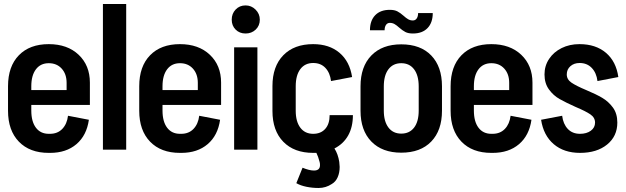

<svg xmlns="http://www.w3.org/2000/svg" viewBox="-20 -746 3122 957"><path d="M428 -223H136V-195Q136 -140 159 -109.5Q182 -79 223 -79H229Q267 -79 290.5 -103.5Q314 -128 319 -169L423 -149Q412 -71 361 -27.5Q310 16 230 16H223Q128 16 74 -40Q20 -96 20 -194V-316Q20 -415 74 -470.5Q128 -526 223 -526Q316 -526 372 -473Q428 -420 428 -334ZM312 -297V-333Q312 -377 287.5 -404Q263 -431 223 -431Q182 -431 159 -400.5Q136 -370 136 -316V-297Z M609 0H493V-726H609Z M1082 -223H790V-195Q790 -140 813 -109.5Q836 -79 877 -79H883Q921 -79 944.5 -103.5Q968 -128 973 -169L1077 -149Q1066 -71 1015 -27.5Q964 16 884 16H877Q782 16 728 -40Q674 -96 674 -194V-316Q674 -415 728 -470.5Q782 -526 877 -526Q970 -526 1026 -473Q1082 -420 1082 -334ZM966 -297V-333Q966 -377 941.5 -404Q917 -431 877 -431Q836 -431 813 -400.5Q790 -370 790 -316V-297Z M1263 0H1147V-510H1263ZM1135 -648Q1135 -678 1154.5 -698.5Q1174 -719 1204 -719Q1233 -719 1254 -698Q1275 -677 1275 -648Q1275 -618 1254.5 -598.5Q1234 -579 1204 -579Q1174 -579 1154.5 -598.5Q1135 -618 1135 -648Z M1739 -172Q1739 -113 1715.5 -71Q1692 -29 1647 -6Q1665 22 1671 61Q1673 79 1673 86Q1673 115 1663 137.5Q1653 160 1634 171Q1604 191 1568 191Q1537 191 1507.5 185Q1478 179 1457 167L1488 90Q1522 104 1545 104Q1575 104 1575 77Q1575 67 1573 61Q1566 34 1557 16H1541Q1446 16 1392 -39.5Q1338 -95 1338 -193V-317Q1338 -415 1392 -470.5Q1446 -526 1541 -526Q1621 -526 1672 -483Q1723 -440 1735 -362L1630 -342Q1625 -383 1602 -407.5Q1579 -432 1541 -432Q1500 -432 1477 -401.5Q1454 -371 1454 -316V-194Q1454 -140 1477 -109.5Q1500 -79 1541 -79Q1579 -79 1601 -103.5Q1623 -128 1623 -172Z M2183 -194Q2183 -96 2129.5 -40.5Q2076 15 1980 15Q1885 15 1831 -40.5Q1777 -96 1777 -194V-316Q1777 -414 1831 -469.5Q1885 -525 1980 -525Q2076 -525 2129.5 -469.5Q2183 -414 2183 -316ZM2067 -315Q2067 -370 2044 -400.5Q2021 -431 1980 -431Q1939 -431 1916 -400.5Q1893 -370 1893 -315V-195Q1893 -141 1916 -110.5Q1939 -80 1980 -80Q2021 -80 2044 -110Q2067 -140 2067 -195ZM2137 -681Q2137 -633 2111 -606Q2085 -579 2038 -579Q2015 -579 2000.5 -586.5Q1986 -594 1969 -609Q1957 -620 1946.5 -626Q1936 -632 1923 -632Q1911 -632 1904 -622Q1897 -612 1897 -595H1824Q1824 -643 1850 -670Q1876 -697 1923 -697Q1946 -697 1960.5 -689.5Q1975 -682 1992 -667Q2004 -656 2014.5 -650Q2025 -644 2038 -644Q2050 -644 2057 -654Q2064 -664 2064 -681Z M2634 -223H2342V-195Q2342 -140 2365 -109.5Q2388 -79 2429 -79H2435Q2473 -79 2496.5 -103.5Q2520 -128 2525 -169L2629 -149Q2618 -71 2567 -27.5Q2516 16 2436 16H2429Q2334 16 2280 -40Q2226 -96 2226 -194V-316Q2226 -415 2280 -470.5Q2334 -526 2429 -526Q2522 -526 2578 -473Q2634 -420 2634 -334ZM2518 -297V-333Q2518 -377 2493.5 -404Q2469 -431 2429 -431Q2388 -431 2365 -400.5Q2342 -370 2342 -316V-297Z M2902 -297Q2950 -277 2981.5 -258.5Q3013 -240 3035 -210Q3057 -180 3057 -135Q3057 -67 3006 -25.5Q2955 16 2871 16Q2791 16 2740 -27.5Q2689 -71 2677 -149L2782 -169Q2787 -128 2810 -103.5Q2833 -79 2871 -79Q2904 -79 2925 -94.5Q2946 -110 2946 -135Q2946 -160 2922.5 -176Q2899 -192 2849 -213Q2800 -235 2769 -252.5Q2738 -270 2716 -300.5Q2694 -331 2694 -375Q2694 -418 2717 -452.5Q2740 -487 2779.5 -506.5Q2819 -526 2868 -526H2869Q2949 -526 3000 -483Q3051 -440 3062 -362L2958 -342Q2953 -383 2929.5 -407.5Q2906 -432 2869 -432Q2841 -432 2823 -416Q2805 -400 2805 -375Q2805 -350 2828.5 -334Q2852 -318 2902 -297Z"/></svg>

Font: Akshar Medium
Style: Regular
Weight: 500
Designer: Tall Chai
Foundry: Tall Chai
Version: Version 1.000